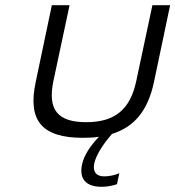

<svg xmlns="http://www.w3.org/2000/svg" viewBox="-20 -520 673 737"><path d="M117 -205C85 -56 142 9 298 9C320 9 341 8 360 5C325 41 302 78 295 111C283 167 310 197 370 197C388 197 410 194 429 187L438 145C419 153 398 157 380 157C349 157 335 139 342 106C350 74 374 35 410 -6C497 -33 548 -97 571 -205L633 -500H565L503 -209C480 -99 420 -51 311 -51C201 -51 162 -99 185 -209L247 -500H179Z"/></svg>

Font: LT Wave Mono Light
Style: Italic
Weight: 300
Designer: Daniel Lyons
Version: Version 2.5 (Glyphs App)